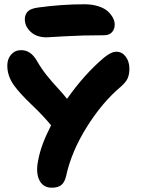

<svg xmlns="http://www.w3.org/2000/svg" viewBox="-20 -895 669 899"><path d="M198.2 -720.2Q151.4 -720.2 123.8 -745.8Q96.2 -771.5 96.2 -805.2Q96.2 -826.2 109.4 -840.6Q122.6 -855 159.2 -859.9Q269.5 -875 375 -875Q412.1 -875 441.2 -865.5Q470.2 -856 485.8 -841.1Q501.5 -826.2 509.3 -810.5Q517.1 -794.9 517.1 -780.8Q517.1 -757.3 503.9 -743.7Q490.7 -730 467.8 -730Q366.2 -730 283.4 -725.1Q200.7 -720.2 198.2 -720.2ZM222.2 -16.1Q181.6 -16.1 164.1 -51.8Q146.5 -87.4 159.2 -147Q172.4 -217.8 219.2 -308.1Q184.6 -351.1 128.4 -404.5Q72.3 -458 44.9 -496.1Q14.2 -539.6 14.2 -587.9Q14.2 -619.6 32.5 -639.9Q50.8 -660.2 79.1 -660.2Q124.5 -660.2 152.8 -609.9Q175.8 -570.8 199 -542Q222.2 -513.2 249.3 -483.9Q276.4 -454.6 293.9 -432.1Q375 -547.4 466.8 -625Q500.5 -652.8 524.9 -652.8Q551.3 -652.8 568.6 -629.9Q585.9 -606.9 585.9 -573.2Q585.9 -547.4 577.9 -528.8Q569.8 -510.3 546.9 -490.2Q459 -416.5 386.2 -300Q313.5 -183.6 289.1 -68.8Q282.7 -42 267.6 -29.1Q252.4 -16.1 222.2 -16.1Z"/></svg>

Font: Shantell Sans Irregular
Style: Bold
Weight: 700
Designer: Stephen Nixon, Anya Danilova, Shantell Martin
Foundry: Arrow Type
Version: Version 1.006;[9816181b4]